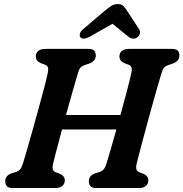

<svg xmlns="http://www.w3.org/2000/svg" viewBox="-20 -946 922 966"><path d="M246.5 -120Q242.5 -100.5 246.8 -91.5Q251 -82.5 263 -78.5L280.5 -72Q306 -60.5 306 -39Q306 -21 293.5 -10.5Q281 0 260 0H45Q22 0 14.2 -9.5Q6.5 -19 6.5 -34Q6 -48.5 14.8 -58.8Q23.5 -69 37 -73.5L58 -80Q73 -84.5 81.2 -94.2Q89.5 -104 95.5 -124Q103 -147.5 116 -192.5Q129 -237.5 144.5 -292.8Q160 -348 175.2 -403.8Q190.5 -459.5 202.8 -506.2Q215 -553 220.5 -580Q224 -596.5 221.2 -606.2Q218.5 -616 205 -621L186 -628Q160.5 -639 160.5 -661Q160.5 -700 210 -700H423.5Q446.5 -700 454.2 -690.8Q462 -681.5 462 -667Q462 -651.5 453 -641.8Q444 -632 429.5 -626.5L407.5 -619Q392.5 -614 385.5 -606.5Q378.5 -599 373 -580.5Q363 -549 346.5 -490.2Q330 -431.5 312 -367.5H586Q603.5 -432 619 -490.2Q634.5 -548.5 641 -580Q644.5 -596.5 641.8 -606.2Q639 -616 625.5 -621L606.5 -628Q581 -639 581 -661Q581 -700 630.5 -700H844Q867 -700 874.8 -690.8Q882.5 -681.5 882.5 -667Q882.5 -651.5 873.5 -641.8Q864.5 -632 850 -626.5L828 -619Q813 -614 806 -606.5Q799 -599 793.5 -580.5Q785.5 -556 773.8 -514.8Q762 -473.5 748.2 -424.2Q734.5 -375 720.8 -324.5Q707 -274 695.5 -230.5Q684 -187 676.2 -157.2Q668.5 -127.5 667 -120Q663 -100.5 667.2 -91.5Q671.5 -82.5 683.5 -78.5L701 -72Q726.5 -60.5 726.5 -39Q726.5 -21 714 -10.5Q701.5 0 680.5 0H465.5Q442.5 0 434.8 -9.5Q427 -19 427 -34Q426.5 -48.5 435.2 -58.8Q444 -69 457.5 -73.5L478.5 -80Q493.5 -84.5 501.8 -94.2Q510 -104 516 -124Q523.5 -148 536.8 -193.8Q550 -239.5 565.5 -294.5H292Q274.5 -229.5 261.5 -179.8Q248.5 -130 246.5 -120ZM671 -758Q650 -743.5 626.5 -761L546 -826.5L431 -761Q398 -743.5 385 -758Q379.5 -764 381.8 -775.5Q384 -787 398.5 -799.5L505 -890Q524 -906 539 -915.8Q554 -925.5 572.5 -925.5Q591 -925.5 600.5 -915.8Q610 -906 620.5 -890L679.5 -799.5Q687 -787 683.2 -775.5Q679.5 -764 671 -758Z"/></svg>

Font: Fraunces 9pt S100 SemiBold
Style: Italic
Weight: 600
Italic angle: -16°
Version: Version 1.000; ttfautohint (v1.8.3)